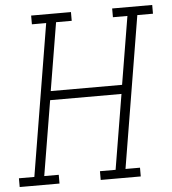

<svg xmlns="http://www.w3.org/2000/svg" viewBox="-67 -783 745 831"><g transform="rotate(-5 305.0 -367.5)"><path d="M-15 0V-38H52L161 -697H99V-735H272V-697H204L155 -402H465L514 -697H451V-735H625V-697H557L448 -38H511V0H337V-38H405L459 -363H149L95 -38H158V0Z"/></g></svg>

Font: Iosevka Etoile XLtObl
Style: Regular
Weight: 200
Italic angle: -9°
Designer: Belleve Invis
Foundry: Belleve Invis
Version: Version 15.5.2; ttfautohint (v1.8.4)